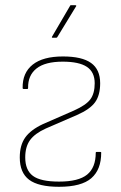

<svg xmlns="http://www.w3.org/2000/svg" viewBox="-20 -707 465 738"><path d="M207 11Q128 11 92 -16Q56 -43 56 -102Q56 -149 77 -178.5Q98 -208 145 -230L264 -282Q311 -303 327.5 -325.5Q344 -348 344 -387Q344 -430 314 -450Q284 -470 221 -470Q153 -470 120 -443.5Q87 -417 88 -369Q88 -365 85 -365H71Q67 -365 67 -369Q66 -427 105.5 -458.5Q145 -490 222 -490Q295 -490 330 -465Q365 -440 365 -387Q365 -341 345.5 -314Q326 -287 276 -265L156 -213Q114 -194 95.5 -168.5Q77 -143 77 -102Q77 -53 106.5 -31Q136 -9 207 -9Q282 -9 315 -36Q348 -63 348 -120Q348 -123 351 -123H365Q368 -123 368.5 -122.5Q369 -122 369 -120Q369 -55 331 -22Q293 11 207 11ZM182 -562Q178 -562 180 -566L249 -684Q250 -687 252 -687H269Q272 -687 273 -685.5Q274 -684 272 -682L200 -564Q199 -562 196 -562Z"/></svg>

Font: Sofia Sans Semi Condensed Thin
Style: Regular
Weight: 250
Version: Version 4.100